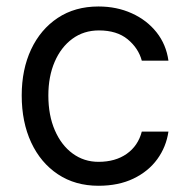

<svg xmlns="http://www.w3.org/2000/svg" viewBox="-20 -573 593 604"><path d="M509.9 -382.1H426.1Q415.5 -421.5 381.6 -449.4Q347.7 -477.3 291.2 -477.3Q243.6 -477.3 207.7 -451Q171.9 -424.7 152 -378.6Q132.1 -332.4 132.1 -272.7Q132.1 -210.2 152.5 -163.2Q172.9 -116.1 208.6 -90Q244.3 -63.9 289.8 -63.9Q343 -63.9 378.7 -89.1Q414.4 -114.3 426.1 -159.1H509.9Q502.8 -110.8 474.8 -72.3Q446.7 -33.7 399.9 -11.2Q353 11.4 289.8 11.4Q216.6 11.4 162.3 -24.7Q108 -60.7 78.1 -124.8Q48.3 -188.9 48.3 -272.7Q48.3 -354.4 77.9 -417.6Q107.6 -480.8 161.8 -516.7Q215.9 -552.6 289.8 -552.6Q347.3 -552.6 394.5 -531.2Q441.8 -509.9 472.3 -471.6Q502.8 -433.2 509.9 -382.1Z"/></svg>

Font: Inter UI
Style: Regular
Weight: 400
Designer: Rasmus Andersson
Foundry: rsms
Version: Version 2.2